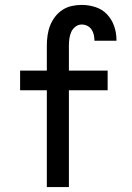

<svg xmlns="http://www.w3.org/2000/svg" viewBox="-20 -763 540 783"><path d="M261 0H171V-395H62V-475H171V-578Q171 -598 174 -619Q177 -640 184.5 -659Q192 -678 204.5 -694.5Q217 -711 234.5 -722.5Q252 -734 272.5 -738.5Q293 -743 313 -743Q342 -743 369.5 -734Q397 -725 416.5 -704.5Q436 -684 445.5 -656.5Q455 -629 455 -600V-597H365V-599Q365 -610 362.5 -621.5Q360 -633 353 -643Q346 -653 335.5 -658Q325 -663 313 -663Q299 -663 287.5 -654Q276 -645 270.5 -632.5Q265 -620 263 -606Q261 -592 261 -578V-475H419V-395H261Z"/></svg>

Font: Iosevka Fixed Medium
Style: Regular
Weight: 500
Monospace: yes
Designer: Belleve Invis
Foundry: Belleve Invis
Version: Version 32.3.0